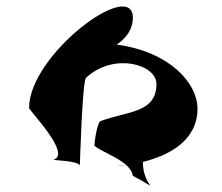

<svg xmlns="http://www.w3.org/2000/svg" viewBox="-20 -666 686 594"><path d="M70 -332C70 -324 202 -190 146 -172C139 -170 227 -169 227 -153C227 -153 235 -428 247 -426C331 -504 464 -468 464 -406C464 -316 373 -322 293 -292C281 -292 272 -226 272 -215C294 -197 342 -181 371 -155C376 -155 379 -156 384 -157C379 -156 376 -156 371 -155C381 -146 389 -135 391 -122C490 -71 422 -84 422 -164V-165C499 -184 591 -229 591 -330C591 -408 506 -506 341 -528C371 -548 391 -576 391 -611C391 -736 70 -498 70 -332ZM342 -153C354 -152 363 -154 371 -155C359 -154 349 -153 342 -153Z"/></svg>

Font: Ampere
Style: SuExt
Weight: 400
Version: Version 1